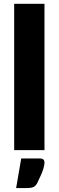

<svg xmlns="http://www.w3.org/2000/svg" viewBox="-20 -768 300 982"><path d="M52.5 0ZM207.5 -748.5V0H52.5V-748.5ZM183.5 42.5Q191.5 42.5 196.5 44.5Q201.5 46.5 203.8 49.8Q206 53 206.8 56.5Q207.5 60 207.5 63Q207.5 67.5 206.5 75Q205.5 82.5 201.8 95Q198 107.5 190.5 125.2Q183 143 170.5 168Q162 184.5 149.5 189.2Q137 194 117.5 194H62.5L88.5 42.5Z"/></svg>

Font: Lato Black
Style: Regular
Weight: 900
Designer: Lukasz Dziedzic
Foundry: tyPoland Lukasz Dziedzic
Version: Version 2.007; 2014-02-27